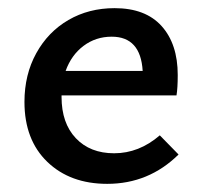

<svg xmlns="http://www.w3.org/2000/svg" viewBox="-20 -445 497 471"><path d="M418 -66Q345 6 243 6Q152 6 96 -48Q40 -102 40 -195Q40 -262 69 -314.5Q98 -367 148 -396Q198 -425 261 -425Q337 -425 376.5 -381Q416 -337 416 -261Q416 -229 413 -211H131V-207Q131 -143 166 -106Q201 -69 260 -69Q321 -69 372 -113ZM141 -271H330Q325 -355 254 -355Q215 -355 185 -332.5Q155 -310 141 -271Z"/></svg>

Font: Ysabeau Semibold
Style: Regular
Weight: 600
Designer: Christian Thalmann (Catharsis Fonts)
Version: Version 0.003